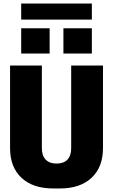

<svg xmlns="http://www.w3.org/2000/svg" viewBox="-20 -1057 640 1087"><path d="M282 10Q166 10 101.5 -50.5Q37 -111 37 -218V-686H217V-218Q217 -176 238.5 -153.5Q260 -131 300 -131Q341 -131 362 -153.5Q383 -176 383 -218V-686H563V-218Q563 -111 498.5 -50.5Q434 10 319 10ZM100 -946V-1037H500V-946ZM500 -754H339V-897H500ZM261 -754H100V-897H261Z"/></svg>

Font: Chivo Mono ExtraBold
Style: Regular
Weight: 800
Monospace: yes
Designer: Hector Gatti
Foundry: Omnibus-Type
Version: Version 1.008